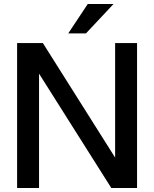

<svg xmlns="http://www.w3.org/2000/svg" viewBox="-20 -934 766 954"><path d="M533 0H661V-720H552V-151L193 -720H65V0H174V-568ZM319 -768H407L544 -914H416Z"/></svg>

Font: Aspekta 500
Style: Regular
Weight: 500
Designer: Ivo Dolenc
Version: Version 2.100